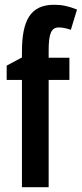

<svg xmlns="http://www.w3.org/2000/svg" viewBox="-20 -785 343 805"><path d="M271 -450V-543H184V-573C184 -645 195 -670 227 -670C243 -670 259 -666 277 -660L303 -745C267 -759 241 -765 207 -765C107 -765 72 -699 72 -567V-544L8 -510V-450H72V0H184V-450Z"/></svg>

Font: Noto Sans Myanmar ExtraCondensed SemiBold
Style: Regular
Weight: 600
Width: 2
Designer: Monotype Design Team
Foundry: Monotype Imaging Inc.
Version: Version 2.107